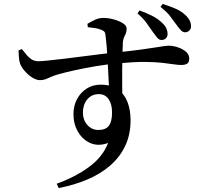

<svg xmlns="http://www.w3.org/2000/svg" viewBox="-20 -869 1040 975"><path d="M800 -666Q788 -666 778 -678Q768 -690 755 -708Q741 -728 725 -751Q709 -774 678 -801L689 -816Q724 -803 752 -789Q780 -775 800 -756Q818 -740 824.5 -725.5Q831 -711 831 -697Q831 -683 822.5 -674.5Q814 -666 800 -666ZM268 64Q360 31 430.5 -20Q501 -71 529 -143Q480 -125 440 -142Q400 -159 376.5 -199Q353 -239 353 -289Q353 -331 370.5 -364.5Q388 -398 419 -418.5Q450 -439 491 -439Q546 -439 579.5 -414.5Q613 -390 628 -349.5Q643 -309 643 -258Q643 -185 615.5 -127.5Q588 -70 538.5 -27.5Q489 15 422.5 43Q356 71 278 86ZM480 -209Q516 -209 532.5 -230Q549 -251 549 -298Q549 -340 531.5 -365.5Q514 -391 482 -391Q445 -391 423 -364Q401 -337 401 -298Q401 -260 423.5 -234.5Q446 -209 480 -209ZM183 -462Q165 -462 143.5 -475.5Q122 -489 105 -509Q88 -529 82 -546Q77 -561 76 -579Q75 -597 74 -613L91 -620Q106 -601 117.5 -587.5Q129 -574 142 -566.5Q155 -559 172 -558Q187 -558 223 -561.5Q259 -565 308 -571Q357 -577 407.5 -583.5Q458 -590 503 -595.5Q548 -601 575 -603Q650 -611 697.5 -617.5Q745 -624 772.5 -628.5Q800 -633 814 -635Q828 -637 835 -637Q858 -637 882.5 -629Q907 -621 924 -606.5Q941 -592 941 -572Q941 -552 930 -545.5Q919 -539 900 -539Q885 -539 862 -542.5Q839 -546 804 -550Q769 -554 716.5 -554.5Q664 -555 588 -548Q526 -543 467.5 -533Q409 -523 361 -512.5Q313 -502 281 -493Q258 -487 241.5 -479.5Q225 -472 212 -467Q199 -462 183 -462ZM534 -405Q534 -419 532.5 -445Q531 -471 529.5 -503.5Q528 -536 526 -570.5Q524 -605 521.5 -635.5Q519 -666 516 -688Q515 -702 510 -708Q505 -714 493 -718Q482 -723 464.5 -726Q447 -729 426 -731L424 -748Q440 -758 461 -768Q482 -778 505 -778Q530 -778 557.5 -770.5Q585 -763 604 -751Q623 -739 623 -724Q623 -705 614.5 -689.5Q606 -674 604 -655Q603 -637 602 -600Q601 -563 600.5 -517Q600 -471 600.5 -424Q601 -377 602 -340ZM919 -705Q908 -705 897.5 -716.5Q887 -728 874 -746Q860 -765 844 -786.5Q828 -808 795 -834L806 -849Q844 -837 871.5 -825Q899 -813 920 -794Q937 -778 943.5 -764Q950 -750 950 -736Q950 -722 941 -713.5Q932 -705 919 -705Z"/></svg>

Font: Noto Serif HK ExtraLight SemiBold
Style: Regular
Weight: 600
Version: Version 2.002-H1;hotconv 1.1.0;makeotfexe 2.6.0